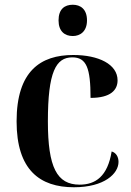

<svg xmlns="http://www.w3.org/2000/svg" viewBox="-20 -780 554 810"><path d="M287 -628C319 -628 347 -648 347 -694C347 -742 319 -760 287 -760C253 -760 227 -742 227 -694C227 -648 253 -628 287 -628ZM292 10C421 10 480 -48 480 -97C480 -119 469 -136 451 -141C434 -36 383 -1 316 -1C220 -1 182 -74 182 -268C182 -477 216 -538 285 -538C345 -538 362 -493 362 -367C448 -367 476 -401 476 -441C476 -509 396 -548 289 -548C151 -548 50 -480 50 -268C50 -63 148 10 292 10Z"/></svg>

Font: Noto Serif Display SemiBold
Style: Regular
Weight: 600
Designer: Monotype Design Team
Foundry: Monotype Imaging Inc.
Version: Version 2.009